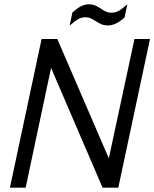

<svg xmlns="http://www.w3.org/2000/svg" viewBox="-20 -871 716 891"><path d="M676 -690 529 0H456L217 -556L99 0H26L173 -690H246L485 -136L604 -690ZM316 -813Q337 -832 355 -841.5Q373 -851 393 -851Q409 -851 421 -846Q433 -841 448 -831Q462 -821 473 -816.5Q484 -812 497 -812Q515 -812 530.5 -820.5Q546 -829 571 -851L558 -790Q518 -753 481 -753Q464 -753 452 -758Q440 -763 424 -773Q408 -783 398.5 -787Q389 -791 377 -791Q359 -791 343.5 -782.5Q328 -774 303 -752Z"/></svg>

Font: D-DIN
Style: DIN-Italic
Weight: 400
Italic angle: -12°
Designer: Charles Nix
Foundry: Datto Inc.
Version: Version 1.00